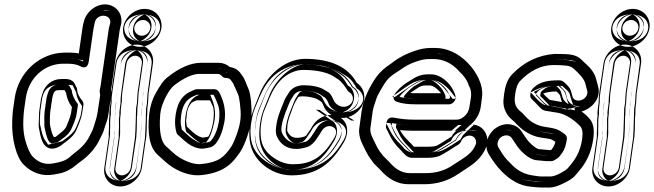

<svg xmlns="http://www.w3.org/2000/svg" viewBox="-20 -769 2947 865"><path d="M265 -482H285C309 -482 328 -478 341 -471C341 -471 374 -449 380 -493L400 -632C401 -640 403 -649 405 -657L407 -668C417 -712 486 -706 476 -662L473 -652C471 -646 470 -638 469 -632L433 -381L430 -366C427 -356 432 -348 431 -338L419 -259C415 -234 405 -209 400 -191C397 -180 390 -170 385 -159C373 -133 353 -108 320 -83C312 -77 304 -70 296 -63C276 -45 254 -39 221 -33C185 -26 154 -35 126 -65C115 -77 102 -105 92 -144C86 -170 84 -197 85 -227C86 -240 86 -256 88 -270L96 -326C109 -419 181 -482 265 -482ZM46 -326 38 -270C36 -254 36 -237 35 -223C32 -148 52 -62 86 -28C123 10 171 27 224 17C235 15 241 14 245 13C275 8 304 -9 326 -28C333 -34 340 -39 347 -44C386 -73 414 -107 431 -145C434 -151 436 -156 439 -161C449 -180 448 -187 457 -211C463 -226 467 -242 469 -259L481 -338C482 -348 482 -356 480 -366C481 -370 482 -376 483 -381L519 -632C520 -636 521 -640 522 -646L525 -658C536 -706 503 -745 460 -749C413 -753 368 -715 358 -672L355 -661C353 -651 351 -641 350 -632L335 -528C322 -531 308 -532 293 -532H273C162 -532 63 -446 46 -326ZM155 -194C163 -150 170 -117 195 -104C218 -91 249 -107 263 -120C266 -123 274 -128 284 -136C302 -150 316 -164 325 -185C332 -201 347 -237 350 -259L356 -297C357 -304 354 -311 351 -315C336 -333 328 -349 327 -367C327 -372 324 -377 322 -380L317 -391C311 -403 298 -413 276 -413H256C214 -413 181 -385 170 -344L166 -329C166 -328 165 -327 165 -326L157 -270C156 -265 156 -260 156 -254C156 -240 153 -207 155 -194ZM207 -270 215 -324 218 -338C224 -360 230 -363 248 -363H268H271L276 -353C276 -352 278 -351 278 -350C281 -328 289 -307 304 -287L300 -259C298 -244 283 -209 279 -199C272 -182 242 -162 230 -152C229 -152 226 -152 223 -151C218 -158 211 -175 205 -208C204 -223 205 -256 207 -270ZM265 -507C168 -507 86 -434 71 -330L63 -273C61 -256 61 -240 61 -229C60 -198 61 -167 68 -138C78 -97 90 -66 107 -48C141 -12 183 0 226 -8C259 -14 287 -22 312 -44C319 -50 327 -57 335 -63C370 -89 394 -118 408 -149C411 -156 420 -168 424 -185C428 -200 440 -226 444 -255L455 -334C458 -351 454 -360 454 -360C456 -368 457 -371 458 -377L494 -628C495 -633 495 -640 497 -646L500 -657C503 -671 501 -685 494 -697C486 -711 473 -718 460 -721C431 -728 392 -713 383 -673L380 -662C378 -653 376 -645 375 -636L355 -497C355 -495 354 -493 354 -492H353L352 -493C334 -503 312 -507 285 -507ZM71 -322C87 -430 175 -507 273 -507H293C306 -507 319 -505 330 -503L356 -498L375 -628C376 -637 378 -647 380 -656L382 -667C389 -699 425 -727 458 -724C460 -724 463 -723 465 -723C490 -718 507 -694 500 -663L498 -652C497 -646 495 -641 494 -636L458 -385C457 -381 457 -376 456 -372L455 -367L456 -362C457 -355 457 -349 456 -342L445 -263C443 -247 439 -232 434 -219C424 -191 425 -188 417 -173C414 -167 411 -162 408 -155C393 -122 368 -91 332 -64C325 -58 317 -53 310 -47C291 -30 265 -16 241 -12C237 -11 230 -10 219 -8C174 0 136 -13 104 -46C79 -71 57 -150 60 -221C61 -236 61 -253 63 -266ZM180 -199C189 -152 197 -132 207 -126C215 -122 235 -128 247 -139C251 -143 258 -148 269 -156C286 -169 295 -178 302 -195C309 -210 324 -248 326 -263L331 -300C315 -320 305 -341 303 -364L301 -366L294 -380C293 -382 290 -388 276 -388H256C227 -388 203 -369 194 -337L190 -323V-322L182 -266C181 -262 181 -258 181 -253C181 -238 179 -204 180 -199ZM182 -274C179 -256 179 -223 180 -207V-205L181 -204C188 -169 194 -150 202 -137L211 -122L229 -126C233 -127 235 -128 237 -128L242 -130L246 -133C256 -141 290 -160 302 -189C307 -200 322 -233 325 -255L331 -294L324 -302C311 -319 305 -335 302 -353V-358L300 -362L299 -364L288 -387L273 -388H268H248C239 -388 228 -387 217 -380C203 -371 198 -357 194 -344L190 -329ZM265 -507C138 -507 65 -422 51 -328L43 -271C41 -255 42 -240 41 -228C40 -197 40 -169 47 -141C57 -100 69 -72 86 -54C118 -20 172 3 236 -9C272 -16 308 -27 334 -50C341 -56 349 -62 356 -68C392 -95 416 -123 429 -153C433 -161 440 -172 444 -187C448 -203 460 -230 464 -257L476 -336C478 -352 473 -359 474 -362C475 -368 477 -373 478 -379L514 -630C515 -636 516 -642 518 -648L520 -659C526 -685 510 -719 454 -723C397 -727 368 -697 362 -671L360 -660C358 -651 356 -642 355 -634L336 -502C320 -506 303 -507 285 -507ZM91 -324C108 -443 205 -507 273 -507H293C303 -507 312 -506 319 -504L375 -493L395 -630C396 -639 398 -648 400 -658L403 -669C412 -710 454 -724 454 -724C458 -723 489 -702 480 -661L477 -650C476 -644 475 -639 474 -634L438 -383C437 -379 437 -373 436 -369L435 -367V-364C437 -356 437 -348 436 -340L424 -261C422 -245 418 -230 413 -216C403 -190 405 -184 396 -168C393 -163 390 -157 387 -151C372 -117 345 -86 310 -59C302 -53 295 -47 288 -41C269 -24 245 -13 233 -11C228 -10 220 -9 209 -7C186 -3 160 -6 126 -40C101 -66 77 -150 80 -222C81 -237 81 -254 83 -268ZM200 -197C198 -205 201 -240 201 -254C201 -260 201 -264 202 -268L210 -324V-326L214 -340C225 -380 255 -388 256 -388H271C272 -387 272 -386 273 -385L280 -371L281 -370C282 -369 282 -366 282 -366C284 -345 293 -324 310 -304C310 -303 311 -301 311 -299L305 -261C302 -243 288 -207 281 -191C273 -173 264 -163 248 -151C237 -143 229 -137 225 -133C224 -132 222 -130 220 -129C212 -141 206 -166 200 -197ZM162 -272 170 -327 174 -341C180 -362 200 -388 248 -388H268H278L307 -385L320 -359C320 -359 321 -358 321 -357L322 -354L323 -352C326 -332 333 -314 346 -297L350 -291L345 -257C342 -238 326 -203 322 -193C311 -167 277 -146 267 -138L261 -133L250 -130C248 -129 245 -129 241 -128L197 -117L180 -142C173 -154 168 -172 161 -206L160 -207V-208C159 -224 160 -255 162 -272Z M596 -568C550 -568 507 -529 500 -483L482 -359C479 -339 478 -322 478 -305L476 -291C474 -275 472 -264 473 -254V-245C471 -236 471 -226 471 -213C472 -185 469 -181 470 -151L450 -13C443 33 476 71 522 71C568 71 612 33 619 -13L638 -149C638 -150 639 -150 639 -151L641 -187L642 -244L643 -245V-248L644 -282L647 -305V-307L649 -343C649 -349 650 -354 651 -359L669 -483C676 -529 642 -568 596 -568ZM529 21C510 21 497 5 500 -13L520 -153C522 -168 521 -184 521 -189C522 -198 520 -233 522 -242C526 -264 522 -263 526 -291L528 -307C528 -308 529 -310 529 -311C529 -324 529 -340 532 -359L550 -483C553 -501 570 -518 589 -518C608 -518 622 -501 619 -483L601 -359C600 -352 599 -345 599 -339L597 -304L593 -281V-278L592 -244V-242V-239L590 -181L588 -148L569 -13C566 5 548 21 529 21ZM625 -679C644 -679 660 -661 657 -642C654 -622 638 -608 618 -608C599 -608 582 -626 585 -645C588 -665 605 -679 625 -679ZM535 -645C542 -691 585 -729 632 -729C679 -729 714 -689 707 -642C700 -596 656 -558 610 -558C563 -558 528 -598 535 -645ZM596 -543C564 -543 529 -512 524 -479L506 -355C503 -336 503 -321 503 -305V-303L501 -287C499 -272 498 -263 498 -256C498 -249 498 -244 497 -239C496 -233 496 -227 496 -214C497 -183 494 -179 495 -151V-149L475 -9C471 20 489 42 515 46H522C555 46 589 16 594 -17L614 -153L616 -188L617 -246V-247C617 -248 618 -248 618 -249L619 -285L622 -309L625 -345C625 -351 625 -357 626 -363L644 -487C648 -516 630 -539 604 -543ZM529 46C495 46 470 16 475 -17L495 -157C497 -168 495 -180 496 -192C497 -198 495 -230 498 -246C501 -262 496 -262 501 -295L503 -311C503 -326 504 -343 507 -363L525 -487C529 -518 557 -543 589 -543C624 -543 648 -511 643 -479L625 -355C624 -349 624 -343 624 -337L622 -301L618 -277L617 -241V-240V-239V-238L615 -180L613 -145L594 -9C589 22 561 46 529 46ZM625 -704C660 -704 686 -672 681 -638C676 -606 650 -583 618 -583C584 -583 555 -614 560 -649C565 -682 593 -704 625 -704ZM560 -641C556 -612 575 -587 603 -583H610C643 -583 677 -612 682 -646C686 -676 666 -700 639 -704H632C598 -704 565 -675 560 -641ZM596 -543C590 -542 550 -521 544 -481L527 -357C524 -337 523 -321 523 -305V-304L521 -289C519 -273 517 -263 518 -255C518 -249 518 -246 517 -242C515 -235 516 -227 516 -214C517 -184 514 -180 515 -151V-150L495 -11C489 28 520 46 522 46C525 46 568 28 574 -15L594 -151V-152L596 -187L597 -245V-247L598 -248L599 -284L602 -307V-308L604 -344C604 -350 605 -355 606 -361L624 -485C629 -521 601 -542 596 -543ZM529 46C461 46 452 4 455 -15L475 -155C477 -168 475 -182 476 -191C477 -199 475 -231 478 -244C482 -262 477 -262 481 -293L483 -309V-311C482 -325 484 -341 487 -361L505 -485C508 -505 525 -543 589 -543C659 -543 666 -499 663 -481L646 -357C645 -351 644 -344 644 -338L642 -303L638 -279V-278L637 -242V-240V-239L635 -181L633 -147L614 -11C611 10 591 46 529 46ZM625 -704C564 -704 543 -669 540 -647C537 -626 549 -583 618 -583C680 -583 698 -618 701 -640C704 -660 695 -704 625 -704ZM580 -643C573 -597 610 -583 610 -583C613 -583 656 -600 662 -644C668 -685 634 -704 632 -704C629 -704 586 -687 580 -643Z M947 -367H868C864 -367 860 -366 857 -365L844 -359C796 -340 774 -297 769 -231C768 -212 769 -195 774 -175C777 -162 784 -160 790 -154L810 -136C832 -116 853 -105 874 -101C890 -98 896 -99 910 -102C923 -104 937 -105 951 -121C971 -145 983 -178 991 -220C999 -265 989 -306 977 -333C973 -343 965 -367 947 -367ZM926 -317C930 -308 934 -302 938 -292C952 -261 937 -179 918 -153C914 -152 896 -149 893 -149C881 -152 868 -156 846 -176L827 -194C825 -196 824 -196 822 -198C819 -212 818 -225 819 -232C819 -233 820 -233 820 -234C821 -262 826 -280 830 -287C843 -310 845 -308 866 -317ZM996 -418C1010 -418 1017 -414 1023 -404L1030 -394C1034 -386 1037 -379 1040 -372C1051 -345 1056 -346 1061 -302C1067 -252 1067 -222 1047 -165C1037 -136 1027 -116 1021 -107C990 -62 966 -38 888 -30C859 -27 826 -37 789 -59C765 -74 751 -90 728 -110C707 -128 695 -174 702 -256C707 -306 743 -368 764 -384C811 -420 849 -436 878 -436H958C968 -436 974 -433 980 -426C984 -421 991 -418 996 -418ZM1015 -467C1002 -479 985 -486 965 -486H885C838 -486 788 -463 736 -422C715 -406 700 -382 681 -348C666 -322 656 -289 652 -254C644 -168 653 -105 691 -71C716 -49 732 -32 758 -15C801 11 843 24 886 20C948 14 997 -6 1030 -43C1042 -56 1052 -70 1062 -84C1083 -115 1110 -192 1113 -240C1115 -280 1111 -345 1098 -372C1089 -391 1085 -408 1074 -425L1067 -434C1056 -452 1039 -464 1015 -467ZM945 -342C948 -338 951 -331 954 -323C964 -300 974 -263 967 -225C960 -185 948 -156 932 -137C925 -129 922 -129 905 -126C890 -123 890 -123 878 -125C863 -128 846 -137 826 -155L806 -173C802 -177 799 -179 799 -179C799 -179 798 -180 798 -181C794 -199 793 -212 794 -229C798 -291 817 -321 853 -336L867 -342H868ZM942 -342 949 -328C954 -318 956 -311 960 -302C980 -257 962 -173 938 -139L933 -132L925 -129C917 -127 904 -124 894 -124H890L887 -125C874 -128 855 -135 830 -157L810 -175L805 -180L799 -185L798 -192C794 -209 793 -221 795 -236C797 -266 801 -286 809 -300C823 -325 839 -332 856 -340L861 -342ZM998 -443C992 -449 990 -452 984 -455C976 -459 966 -461 958 -461H878C840 -461 797 -442 748 -404C718 -381 683 -317 677 -259C669 -176 679 -119 711 -91C733 -72 749 -55 776 -37C816 -13 853 -1 890 -5C974 -14 1009 -45 1042 -93C1051 -106 1059 -127 1070 -157C1091 -217 1091 -254 1085 -305C1080 -350 1072 -359 1063 -381C1060 -389 1057 -397 1052 -406L1051 -407L1045 -417C1040 -425 1037 -429 1030 -434C1020 -441 1006 -443 998 -443ZM1012 -442C1030 -439 1038 -433 1046 -421L1053 -411C1062 -398 1065 -383 1075 -361C1084 -343 1090 -279 1088 -242C1086 -201 1058 -123 1041 -98C1032 -85 1022 -72 1011 -60C984 -29 941 -11 883 -5C847 -1 811 -13 771 -37C747 -53 734 -67 708 -90C680 -114 668 -166 676 -251C679 -283 690 -313 703 -336C722 -370 736 -390 752 -402C802 -441 847 -461 885 -461H965C979 -461 990 -456 998 -449L1004 -444ZM927 -342H878L871 -339C843 -328 819 -295 814 -230C813 -212 813 -197 818 -178C819 -175 820 -174 820 -174C820 -174 823 -172 828 -168L848 -150C868 -132 885 -125 888 -124C889 -124 893 -125 896 -126C902 -127 906 -127 907 -127C908 -127 909 -129 911 -131C928 -151 938 -182 946 -223C954 -264 944 -303 933 -327C931 -332 930 -337 927 -342ZM960 -342H851L839 -337C823 -330 800 -318 787 -295C780 -283 777 -265 775 -235V-234C774 -224 774 -211 777 -195L778 -190L783 -185L788 -180L808 -162C833 -140 858 -131 873 -127L883 -124H895C917 -124 923 -127 938 -131L953 -135L959 -144C983 -178 999 -257 981 -298C977 -307 975 -314 970 -324ZM1016 -441C1004 -452 982 -461 958 -461H878C821 -461 775 -436 727 -399C696 -375 663 -313 657 -258C649 -175 658 -125 690 -97C712 -78 726 -61 755 -42C795 -17 842 1 896 -5C995 -16 1032 -52 1063 -98C1071 -110 1081 -130 1091 -160C1112 -219 1111 -254 1105 -304C1100 -348 1094 -353 1084 -377C1081 -385 1078 -392 1073 -401L1072 -402L1066 -412C1059 -423 1044 -436 1016 -441ZM1004 -443C1008 -442 1016 -441 1025 -426L1031 -416C1040 -402 1045 -386 1055 -366C1065 -346 1070 -279 1068 -241C1065 -197 1037 -119 1019 -93C1010 -80 1000 -66 989 -54C962 -23 925 -10 877 -5C857 -3 830 -8 791 -32C769 -46 755 -61 729 -84C701 -108 689 -167 697 -252C700 -285 711 -316 724 -340C743 -374 759 -397 773 -408C824 -448 865 -461 885 -461H965C965 -461 970 -460 976 -454L986 -446Z M1473 -251C1434 -251 1403 -228 1387 -200C1382 -192 1379 -186 1376 -182C1372 -176 1365 -168 1361 -160C1360 -159 1359 -158 1353 -154C1340 -150 1329 -148 1321 -148C1299 -148 1285 -155 1274 -179C1274 -179 1273 -188 1275 -205C1277 -221 1282 -239 1290 -259L1301 -289C1305 -299 1309 -306 1311 -311L1323 -331C1324 -332 1328 -335 1341 -335C1358 -335 1374 -333 1390 -329C1411 -324 1413 -319 1427 -311C1434 -305 1437 -293 1441 -284C1449 -270 1460 -259 1473 -251ZM1515 -238C1560 -234 1603 -266 1616 -303C1631 -345 1612 -380 1587 -396C1548 -467 1471 -504 1352 -504C1340 -504 1328 -502 1314 -499C1239 -480 1176 -417 1147 -339C1132 -298 1115 -269 1107 -216C1094 -126 1115 -71 1164 -28C1202 5 1249 21 1293 21C1410 21 1474 -35 1528 -126C1556 -174 1545 -218 1515 -238ZM1551 -294C1525 -278 1496 -295 1486 -312C1478 -327 1474 -343 1460 -353C1455 -357 1450 -358 1443 -363C1423 -378 1383 -385 1348 -385C1325 -385 1297 -376 1283 -354L1269 -332C1264 -324 1260 -315 1255 -301L1243 -271C1234 -248 1228 -226 1225 -205C1222 -185 1221 -168 1228 -153C1244 -118 1274 -98 1314 -98C1330 -98 1346 -101 1365 -107C1381 -112 1397 -129 1406 -143C1415 -157 1421 -164 1430 -180C1438 -194 1458 -207 1478 -198C1495 -190 1501 -173 1485 -146C1454 -94 1423 -63 1391 -48C1366 -35 1336 -29 1300 -29C1267 -29 1233 -41 1200 -68C1174 -89 1160 -115 1156 -144C1153 -167 1153 -191 1157 -216C1161 -242 1166 -261 1172 -274C1190 -314 1197 -343 1222 -380C1248 -418 1280 -441 1319 -451C1330 -453 1337 -454 1344 -454C1411 -454 1459 -442 1489 -421C1494 -417 1500 -414 1506 -410C1516 -403 1538 -376 1544 -364C1546 -360 1550 -356 1553 -354C1573 -344 1579 -310 1551 -294ZM1486 -273 1563 -226H1473C1444 -226 1422 -209 1409 -187C1404 -178 1399 -172 1396 -167C1390 -159 1385 -153 1384 -150L1382 -146L1380 -143C1378 -141 1373 -137 1367 -133L1364 -131L1360 -130C1346 -126 1332 -123 1321 -123C1291 -123 1266 -138 1251 -169C1246 -181 1247 -188 1250 -209C1253 -227 1258 -247 1266 -268L1278 -298C1282 -309 1285 -316 1288 -322L1289 -323L1304 -346L1305 -347C1310 -353 1324 -360 1341 -360C1360 -360 1378 -358 1396 -354C1422 -348 1432 -336 1439 -332L1442 -331L1444 -329C1458 -316 1460 -301 1463 -296C1469 -286 1477 -279 1486 -273ZM1501 -217C1518 -205 1529 -179 1506 -139C1455 -52 1400 -4 1293 -4C1255 -4 1213 -18 1180 -47C1137 -84 1120 -127 1132 -212C1139 -261 1154 -286 1170 -330C1196 -401 1255 -458 1320 -475C1334 -478 1342 -479 1352 -479C1467 -479 1533 -444 1566 -384L1569 -379L1574 -375C1590 -365 1603 -342 1592 -311C1583 -284 1549 -260 1517 -263L1420 -273ZM1563 -272C1573 -278 1582 -286 1587 -295C1604 -324 1594 -360 1566 -376C1556 -395 1537 -419 1520 -430C1514 -434 1509 -438 1504 -441C1468 -466 1414 -479 1344 -479C1335 -479 1326 -478 1313 -475C1267 -463 1231 -437 1202 -394C1174 -353 1166 -321 1149 -284C1142 -268 1136 -246 1132 -219C1128 -192 1127 -166 1131 -140C1136 -106 1153 -74 1184 -49C1221 -18 1261 -4 1300 -4C1339 -4 1373 -12 1402 -26C1441 -44 1475 -78 1507 -133C1519 -153 1524 -177 1514 -197C1508 -209 1499 -216 1489 -221C1453 -238 1420 -214 1408 -193C1400 -179 1394 -172 1384 -156C1377 -145 1365 -133 1358 -131C1341 -126 1326 -123 1314 -123C1284 -123 1263 -137 1250 -164C1247 -171 1246 -183 1249 -202C1252 -221 1258 -240 1266 -262L1278 -292C1284 -306 1287 -314 1290 -319L1304 -341C1312 -353 1329 -360 1348 -360C1381 -360 1416 -352 1428 -343C1437 -337 1443 -334 1445 -333C1451 -329 1455 -319 1464 -301L1465 -300V-299C1480 -274 1521 -247 1563 -272ZM1506 -268C1499 -273 1491 -280 1484 -291C1480 -299 1479 -310 1465 -323L1463 -326L1459 -328C1456 -330 1442 -344 1408 -352C1387 -357 1364 -360 1341 -360C1311 -360 1288 -348 1283 -342L1282 -340L1268 -319L1267 -318C1264 -313 1261 -305 1257 -294L1246 -264C1238 -243 1233 -224 1230 -207C1227 -187 1227 -181 1231 -173C1244 -147 1269 -123 1321 -123C1341 -123 1357 -127 1374 -132L1382 -134L1388 -138C1395 -143 1399 -147 1401 -149L1404 -151L1405 -154C1407 -159 1412 -165 1417 -173C1420 -178 1425 -183 1430 -192C1446 -219 1469 -226 1473 -226H1576ZM1480 -222 1403 -275 1523 -263C1523 -263 1559 -272 1571 -308C1584 -345 1566 -372 1553 -380L1547 -384L1544 -389C1509 -453 1450 -479 1352 -479C1347 -479 1343 -478 1332 -476C1281 -462 1219 -408 1191 -333C1175 -290 1159 -265 1152 -214C1139 -126 1160 -79 1202 -42C1234 -14 1269 -4 1293 -4C1376 -4 1431 -42 1485 -134C1510 -177 1495 -212 1480 -222ZM1583 -276C1549 -256 1501 -262 1476 -275C1459 -284 1451 -294 1444 -305C1437 -318 1433 -328 1428 -334L1424 -338C1423 -339 1417 -341 1407 -348C1400 -353 1375 -360 1348 -360C1346 -360 1334 -360 1325 -346L1311 -324C1308 -319 1305 -310 1299 -296L1287 -266C1285 -260 1282 -253 1280 -247C1275 -232 1271 -217 1269 -203C1266 -183 1266 -170 1271 -160C1286 -128 1307 -123 1314 -123C1318 -123 1326 -124 1342 -129C1346 -131 1357 -141 1363 -151C1373 -167 1379 -173 1387 -188C1393 -199 1421 -236 1484 -225C1493 -223 1500 -220 1507 -217C1546 -198 1545 -168 1528 -138C1496 -84 1464 -49 1421 -29C1389 -13 1347 -4 1300 -4C1246 -4 1199 -23 1162 -54C1131 -80 1116 -110 1111 -142C1107 -167 1108 -192 1112 -218C1115 -236 1118 -250 1122 -263C1124 -269 1126 -275 1128 -280C1145 -318 1153 -349 1180 -389C1208 -430 1246 -459 1300 -473L1301 -474H1302C1316 -477 1330 -479 1344 -479C1421 -479 1484 -464 1524 -436C1529 -433 1535 -430 1541 -426C1562 -413 1578 -389 1587 -371C1624 -348 1629 -303 1583 -276Z M1769 -310C1792 -302 1820 -299 1855 -299H2003C2018 -299 2030 -313 2032 -324V-326C2034 -341 2027 -351 2022 -362C2008 -392 1968 -434 1923 -434H1904C1883 -434 1861 -427 1842 -415C1827 -405 1817 -399 1815 -398C1798 -389 1720 -327 1769 -310ZM1828 -350C1840 -358 1845 -362 1864 -374C1875 -381 1885 -384 1896 -384H1915C1923 -384 1934 -381 1948 -369C1956 -362 1962 -355 1967 -349H1862C1849 -349 1838 -349 1828 -350ZM2101 -208C2128 -231 2143 -260 2147 -295L2151 -326C2156 -359 2149 -387 2137 -414C2126 -438 2109 -464 2085 -488C2045 -528 1996 -553 1940 -553H1921C1896 -553 1872 -548 1849 -540C1816 -529 1782 -513 1753 -491C1749 -488 1744 -484 1740 -481C1715 -465 1694 -447 1676 -423C1648 -383 1617 -325 1609 -267L1599 -194C1595 -169 1601 -144 1613 -119C1620 -104 1637 -69 1648 -55C1656 -45 1661 -36 1667 -30L1695 -2C1729 37 1771 61 1820 61H1891C1947 61 1999 46 2044 15C2096 -20 2137 -40 2164 -92C2174 -111 2179 -135 2173 -156C2165 -185 2141 -209 2101 -208ZM2035 -180H2030H1838C1820 -180 1801 -181 1782 -183C1791 -166 1804 -149 1824 -130C1830 -124 1836 -118 1842 -111L1845 -108H1910C1930 -108 1944 -111 1946 -112C1962 -119 2001 -146 2015 -154C2021 -166 2027 -172 2035 -180ZM1845 -230C1815 -230 1785 -233 1754 -239C1748 -240 1725 -243 1721 -215L1719 -201C1718 -196 1720 -190 1722 -186C1726 -179 1730 -173 1733 -165C1744 -140 1762 -115 1786 -92C1799 -79 1811 -58 1837 -58H1903C1926 -58 1944 -60 1961 -67C1979 -75 2018 -101 2034 -111C2041 -115 2052 -119 2058 -134C2064 -145 2070 -151 2080 -155C2104 -164 2120 -152 2124 -136C2127 -125 2124 -119 2119 -109C2102 -72 2061 -53 2020 -25C1985 -1 1945 11 1898 11H1827C1794 11 1764 -4 1735 -38C1729 -45 1719 -53 1706 -67C1701 -73 1697 -79 1690 -88C1680 -101 1666 -134 1659 -147C1649 -166 1647 -182 1649 -194L1659 -267C1661 -278 1663 -286 1665 -292C1676 -322 1673 -326 1693 -360C1718 -403 1727 -418 1763 -441C1769 -445 1774 -448 1780 -452C1804 -470 1830 -484 1859 -493C1875 -498 1891 -503 1913 -503H1932C1974 -503 2012 -487 2046 -451L2047 -449C2069 -429 2083 -410 2090 -390C2090 -389 2091 -387 2091 -386C2101 -369 2105 -350 2101 -326L2096 -295C2093 -267 2082 -250 2061 -237C2054 -233 2047 -230 2037 -230ZM1780 -333C1790 -349 1821 -374 1827 -377C1831 -379 1839 -384 1855 -394C1871 -404 1888 -409 1904 -409H1923C1953 -409 1989 -375 2000 -351C2006 -337 2008 -335 2007 -330V-328C2006 -326 2003 -324 2003 -324H1855C1823 -324 1797 -328 1780 -333ZM1826 -326C1837 -325 1849 -324 1862 -324H2019L1987 -364C1981 -372 1973 -380 1964 -388C1947 -402 1931 -409 1915 -409H1896C1880 -409 1865 -404 1851 -395C1833 -383 1826 -380 1814 -371L1759 -332ZM2101 -183C2129 -184 2144 -168 2149 -149C2152 -136 2149 -118 2141 -103C2118 -59 2085 -42 2030 -5C1989 23 1942 36 1891 36H1820C1780 36 1744 17 1714 -18L1713 -19C1706 -26 1698 -35 1685 -48C1682 -51 1677 -59 1668 -70C1661 -80 1641 -116 1635 -130C1625 -152 1621 -171 1624 -190L1634 -263C1641 -315 1671 -371 1697 -408C1714 -430 1730 -446 1753 -460C1758 -463 1763 -467 1768 -471C1795 -491 1826 -506 1857 -517C1878 -524 1899 -528 1921 -528H1940C1989 -528 2030 -507 2067 -470C2089 -448 2104 -425 2114 -403C2125 -380 2130 -357 2126 -330L2122 -299C2118 -268 2106 -246 2084 -227L2030 -181ZM2034 -205H2030H1838C1821 -205 1803 -206 1785 -208L1739 -213L1760 -172C1770 -152 1786 -132 1807 -112C1813 -106 1817 -101 1823 -94C1827 -90 1831 -86 1834 -85L1839 -83H1910C1933 -83 1946 -84 1956 -89C1976 -98 2015 -125 2028 -133L2034 -136L2037 -142C2043 -152 2045 -155 2052 -162L2100 -208ZM1845 -205H2037C2051 -205 2064 -208 2074 -215C2101 -232 2117 -258 2121 -292L2126 -322C2130 -351 2125 -377 2113 -399C2104 -425 2088 -446 2064 -468C2025 -509 1981 -528 1932 -528H1913C1888 -528 1868 -522 1851 -517C1819 -507 1791 -492 1765 -472C1760 -468 1754 -465 1749 -462C1710 -437 1696 -414 1672 -372C1652 -336 1650 -327 1641 -300C1638 -292 1637 -283 1635 -271L1624 -198C1622 -181 1623 -159 1636 -135C1643 -123 1657 -90 1670 -73C1677 -65 1681 -58 1686 -52L1687 -50L1688 -49C1702 -35 1712 -26 1716 -21C1749 17 1786 36 1827 36H1898C1950 36 1995 22 2034 -4C2073 -30 2120 -51 2142 -98C2146 -106 2153 -123 2148 -143C2140 -172 2108 -193 2071 -178C2056 -172 2044 -161 2036 -146V-145L2035 -144C2033 -138 2031 -138 2021 -132C2004 -122 1964 -96 1950 -90C1939 -85 1926 -83 1903 -83H1837C1826 -83 1822 -91 1804 -110C1781 -132 1764 -153 1755 -174C1751 -182 1748 -191 1744 -198L1746 -211C1746 -213 1747 -215 1747 -215H1749C1781 -208 1814 -205 1845 -205ZM1798 -330C1810 -327 1829 -324 1855 -324H1986C1986 -325 1987 -326 1987 -326V-328C1988 -338 1985 -343 1979 -355C1967 -380 1932 -407 1922 -409H1904C1901 -409 1890 -407 1875 -398C1859 -388 1852 -384 1846 -381C1840 -377 1801 -344 1798 -330ZM1821 -326 1747 -333 1793 -366C1805 -375 1813 -380 1831 -391C1847 -401 1868 -409 1896 -409H1915C1949 -409 1970 -396 1986 -382C1995 -374 2003 -367 2009 -359L2036 -324H1862C1847 -324 1834 -325 1821 -326ZM2103 -183C2103 -183 2121 -180 2129 -152C2133 -136 2128 -115 2120 -99C2096 -53 2065 -38 2010 -1C1971 26 1931 36 1891 36H1820C1800 36 1768 25 1736 -12L1735 -13L1734 -14L1706 -42C1703 -45 1698 -53 1689 -64C1681 -74 1663 -111 1656 -125C1645 -148 1641 -170 1644 -192L1654 -265C1662 -320 1692 -376 1718 -413C1735 -435 1752 -451 1774 -465C1779 -469 1784 -472 1789 -476C1815 -495 1845 -509 1873 -519C1891 -525 1906 -528 1921 -528H1940C1970 -528 2007 -514 2045 -476C2067 -454 2083 -431 2094 -408C2105 -384 2110 -358 2106 -328L2102 -297C2098 -264 2084 -240 2063 -222L2014 -180ZM2032 -205 2116 -208 2074 -168C2067 -162 2064 -158 2058 -147L2055 -141L2049 -137C2036 -129 1999 -103 1974 -92C1955 -84 1938 -83 1910 -83H1828L1816 -89C1810 -92 1805 -96 1801 -100C1795 -107 1791 -112 1785 -118C1764 -138 1749 -158 1739 -177L1719 -216L1791 -208C1807 -206 1823 -205 1838 -205H2030ZM1845 -205H2037C2048 -205 2061 -206 2071 -209C2081 -212 2089 -216 2095 -220C2125 -238 2137 -262 2141 -293L2146 -324C2150 -351 2146 -374 2134 -394V-395C2125 -419 2110 -440 2086 -462C2048 -502 1999 -528 1932 -528H1913C1879 -528 1855 -521 1837 -515C1802 -504 1771 -487 1744 -467C1739 -463 1734 -460 1729 -457C1688 -431 1675 -410 1651 -368C1631 -333 1631 -325 1621 -297C1619 -290 1617 -281 1615 -269L1604 -196C1603 -187 1603 -176 1606 -164C1608 -156 1610 -148 1615 -139C1622 -126 1635 -95 1648 -78C1655 -70 1660 -63 1665 -57L1666 -56L1667 -55C1681 -41 1690 -32 1694 -27C1725 9 1766 36 1827 36H1898C1961 36 2014 19 2055 -9C2093 -35 2141 -58 2162 -102C2166 -111 2173 -124 2169 -140C2167 -149 2161 -158 2151 -166C2132 -182 2088 -188 2054 -175C2033 -167 2022 -155 2015 -141C2011 -131 2012 -134 2001 -128C1984 -118 1942 -90 1932 -86C1927 -84 1924 -83 1903 -83H1845C1840 -87 1834 -94 1825 -104C1802 -126 1786 -147 1776 -170C1772 -178 1768 -187 1764 -194V-199L1766 -211C1794 -207 1818 -205 1845 -205Z M2512 -309C2511 -311 2510 -315 2509 -317L2503 -339C2501 -344 2491 -354 2487 -357C2457 -357 2437 -352 2427 -347C2434 -340 2452 -322 2457 -319C2478 -316 2478 -315 2512 -309ZM2600 -267C2644 -278 2691 -325 2674 -382L2665 -415C2659 -438 2644 -459 2620 -481C2615 -485 2609 -491 2602 -498C2575 -525 2547 -526 2480 -526H2478C2406 -521 2341 -490 2288 -435C2266 -413 2256 -381 2251 -345C2250 -335 2249 -325 2248 -316C2246 -279 2264 -247 2291 -226C2301 -218 2302 -215 2307 -210C2339 -177 2376 -155 2418 -149C2439 -146 2453 -144 2461 -142C2463 -142 2470 -138 2482 -130C2479 -115 2471 -102 2463 -93H2452L2409 -97H2407C2405 -97 2389 -103 2366 -127C2356 -137 2351 -145 2347 -151L2331 -175C2311 -209 2259 -223 2215 -193C2177 -167 2158 -114 2182 -74C2199 -47 2216 -21 2241 4C2279 42 2321 68 2371 72L2390 74C2400 75 2411 76 2426 76H2454C2472 76 2490 70 2508 62C2534 50 2558 38 2573 20C2584 8 2593 -4 2601 -14C2629 -51 2646 -94 2653 -145C2658 -181 2655 -212 2637 -233C2627 -245 2615 -256 2600 -267ZM2399 -47 2441 -43H2443H2463C2473 -43 2480 -49 2487 -53C2499 -60 2503 -67 2511 -78C2525 -97 2530 -116 2534 -143C2535 -151 2531 -159 2526 -163C2493 -189 2483 -190 2432 -198C2402 -203 2372 -217 2347 -245C2340 -252 2335 -259 2326 -266C2301 -286 2295 -306 2301 -345C2305 -376 2314 -395 2322 -403C2366 -449 2416 -476 2473 -476C2513 -476 2537 -473 2544 -471C2563 -465 2571 -453 2582 -443C2603 -423 2613 -406 2616 -396L2625 -362C2628 -352 2627 -347 2622 -337C2606 -309 2565 -309 2559 -335L2552 -360C2548 -375 2531 -390 2521 -399C2511 -408 2502 -407 2494 -407C2451 -407 2415 -401 2389 -378C2382 -372 2372 -363 2371 -353L2369 -342C2368 -334 2371 -326 2376 -322C2379 -319 2389 -310 2401 -297C2414 -283 2423 -271 2442 -269C2461 -267 2462 -265 2492 -261C2533 -255 2577 -220 2596 -198C2602 -190 2607 -175 2603 -145C2594 -80 2569 -47 2537 -10C2531 -3 2486 26 2461 26H2433C2420 26 2410 26 2404 25L2384 22C2347 17 2314 4 2280 -33L2279 -34C2258 -53 2244 -74 2231 -96L2226 -104C2221 -112 2220 -120 2223 -130C2231 -160 2272 -170 2287 -145L2303 -121C2321 -91 2363 -49 2399 -47ZM2535 -318C2534 -319 2534 -321 2534 -323L2527 -347L2526 -349C2519 -365 2508 -371 2504 -375L2497 -382H2487C2454 -382 2432 -378 2416 -370L2385 -355L2409 -330C2416 -322 2430 -305 2443 -297L2448 -294H2453C2473 -292 2473 -291 2507 -285L2550 -277ZM2585 -247C2599 -237 2610 -227 2618 -217C2629 -204 2633 -182 2628 -149C2621 -102 2606 -62 2581 -29C2572 -18 2565 -9 2554 3C2543 16 2523 28 2498 40C2481 48 2467 51 2454 51H2426C2412 51 2401 51 2393 50L2374 47H2373C2331 44 2294 22 2259 -14C2236 -38 2219 -61 2203 -87C2188 -112 2199 -152 2229 -172C2263 -195 2298 -182 2310 -162L2325 -138C2331 -128 2338 -121 2348 -110C2373 -83 2388 -74 2406 -72C2424 -70 2434 -69 2449 -68H2450H2473L2481 -76C2489 -85 2497 -96 2502 -110C2504 -115 2505 -121 2506 -126L2509 -141L2496 -150C2483 -160 2476 -164 2467 -166C2458 -168 2443 -171 2422 -174C2395 -178 2371 -188 2348 -206C2340 -212 2332 -219 2325 -227C2323 -229 2319 -236 2307 -245C2285 -262 2271 -287 2273 -314C2274 -323 2274 -332 2275 -341C2280 -375 2290 -400 2306 -417C2356 -469 2415 -496 2480 -501C2550 -501 2566 -500 2585 -481L2603 -463C2625 -442 2637 -425 2641 -409L2650 -375C2661 -336 2629 -299 2594 -291L2542 -278ZM2400 -72C2380 -73 2341 -107 2324 -134L2310 -156C2299 -174 2291 -177 2278 -181C2246 -191 2209 -173 2199 -137C2195 -122 2197 -105 2205 -91L2209 -83C2222 -61 2239 -38 2262 -16C2301 26 2339 42 2381 47L2400 49C2408 50 2419 51 2433 51H2461C2500 51 2543 22 2556 7C2589 -31 2618 -71 2628 -141C2633 -174 2629 -198 2615 -214C2593 -239 2547 -277 2496 -285C2468 -289 2467 -292 2445 -294C2437 -295 2434 -298 2419 -314C2407 -327 2399 -336 2394 -340L2396 -349C2397 -350 2400 -354 2405 -359C2424 -376 2453 -382 2494 -382C2504 -382 2502 -383 2504 -381C2514 -371 2527 -357 2528 -353L2534 -329C2537 -315 2547 -304 2558 -298C2586 -282 2626 -292 2644 -324C2648 -331 2651 -339 2652 -348C2653 -356 2651 -364 2649 -369L2641 -402C2636 -420 2622 -440 2599 -461C2592 -468 2578 -487 2551 -495C2537 -499 2514 -501 2473 -501C2408 -501 2351 -469 2304 -420C2290 -406 2281 -383 2276 -349C2270 -305 2279 -272 2311 -247C2318 -242 2322 -237 2329 -229C2358 -197 2393 -179 2429 -174C2481 -166 2480 -168 2509 -145C2505 -119 2502 -107 2491 -93C2482 -81 2481 -78 2474 -74C2467 -70 2463 -68 2463 -68H2443ZM2556 -314 2571 -272 2497 -286C2462 -293 2466 -292 2447 -294L2433 -296L2423 -302C2407 -312 2395 -328 2387 -336L2371 -353L2398 -366C2419 -376 2449 -382 2487 -382H2513L2526 -370C2530 -366 2542 -358 2547 -345V-344L2554 -320C2554 -318 2555 -316 2556 -314ZM2564 -252C2577 -242 2588 -233 2596 -223C2608 -209 2613 -181 2608 -147C2601 -98 2585 -57 2560 -24C2552 -13 2544 -3 2533 9C2522 22 2504 32 2480 43C2465 50 2456 51 2454 51H2426C2413 51 2404 51 2400 50L2379 47H2377C2352 45 2316 29 2280 -8C2257 -32 2240 -55 2224 -82C2205 -113 2224 -160 2250 -177C2258 -182 2263 -184 2265 -184C2265 -184 2272 -187 2284 -173C2286 -171 2287 -170 2289 -167L2304 -143C2309 -135 2316 -127 2326 -116C2349 -92 2361 -75 2405 -72L2448 -68H2490L2503 -81C2507 -86 2511 -91 2514 -96C2520 -105 2524 -117 2526 -128L2528 -137L2517 -145C2503 -155 2498 -161 2478 -165C2467 -168 2452 -170 2430 -173C2414 -175 2396 -182 2376 -196C2366 -203 2356 -211 2347 -221C2345 -223 2340 -230 2328 -240C2307 -256 2291 -283 2293 -315C2294 -324 2295 -333 2296 -343C2301 -378 2311 -406 2328 -423C2378 -475 2433 -497 2482 -501C2549 -501 2547 -502 2563 -486C2570 -479 2576 -474 2581 -469C2603 -448 2616 -430 2621 -411L2630 -378C2644 -329 2597 -294 2581 -290L2529 -277ZM2406 -72C2392 -77 2359 -107 2345 -129L2330 -153C2321 -167 2303 -180 2272 -183C2253 -185 2236 -182 2223 -177C2197 -167 2184 -151 2179 -134C2175 -121 2176 -108 2183 -96L2188 -88C2201 -66 2217 -44 2240 -22C2278 19 2321 40 2374 47L2393 49C2405 51 2417 51 2433 51H2461C2524 51 2568 13 2578 1C2599 -23 2618 -47 2631 -80C2638 -98 2645 -119 2648 -143C2653 -174 2650 -194 2637 -209C2616 -233 2571 -275 2504 -285C2481 -289 2477 -290 2456 -293C2453 -296 2448 -302 2441 -309C2429 -322 2420 -331 2415 -335C2414 -336 2414 -338 2414 -340L2416 -351C2416 -354 2420 -358 2427 -364C2443 -378 2457 -381 2487 -382C2496 -373 2505 -363 2507 -356L2514 -332C2518 -317 2532 -298 2566 -292C2584 -289 2604 -291 2619 -295C2643 -302 2657 -315 2665 -329C2672 -341 2674 -354 2670 -366L2661 -400C2657 -415 2644 -433 2621 -455C2615 -461 2603 -481 2565 -493C2541 -500 2516 -501 2473 -501C2388 -501 2328 -462 2283 -415C2273 -405 2267 -393 2262 -375C2260 -367 2257 -357 2256 -347C2250 -306 2256 -278 2289 -252C2295 -247 2300 -242 2307 -234C2335 -203 2373 -181 2421 -174C2472 -166 2459 -173 2488 -150C2489 -149 2489 -147 2489 -145C2487 -129 2484 -116 2480 -106C2477 -99 2474 -94 2469 -88C2460 -76 2458 -73 2453 -70L2451 -68H2446Z M2795 -568C2749 -568 2706 -529 2699 -483L2681 -359C2678 -339 2677 -322 2677 -305L2675 -291C2673 -275 2671 -264 2672 -254V-245C2670 -236 2670 -226 2670 -213C2671 -185 2668 -181 2669 -151L2649 -13C2642 33 2675 71 2721 71C2767 71 2811 33 2818 -13L2837 -149C2837 -150 2838 -150 2838 -151L2840 -187L2841 -244L2842 -245V-248L2843 -282L2846 -305V-307L2848 -343C2848 -349 2849 -354 2850 -359L2868 -483C2875 -529 2841 -568 2795 -568ZM2728 21C2709 21 2696 5 2699 -13L2719 -153C2721 -168 2720 -184 2720 -189C2721 -198 2719 -233 2721 -242C2725 -264 2721 -263 2725 -291L2727 -307C2727 -308 2728 -310 2728 -311C2728 -324 2728 -340 2731 -359L2749 -483C2752 -501 2769 -518 2788 -518C2807 -518 2821 -501 2818 -483L2800 -359C2799 -352 2798 -345 2798 -339L2796 -304L2792 -281V-278L2791 -244V-242V-239L2789 -181L2787 -148L2768 -13C2765 5 2747 21 2728 21ZM2824 -679C2843 -679 2859 -661 2856 -642C2853 -622 2837 -608 2817 -608C2798 -608 2781 -626 2784 -645C2787 -665 2804 -679 2824 -679ZM2734 -645C2741 -691 2784 -729 2831 -729C2878 -729 2913 -689 2906 -642C2899 -596 2855 -558 2809 -558C2762 -558 2727 -598 2734 -645ZM2795 -543C2763 -543 2728 -512 2723 -479L2705 -355C2702 -336 2702 -321 2702 -305V-303L2700 -287C2698 -272 2697 -263 2697 -256C2697 -249 2697 -244 2696 -239C2695 -233 2695 -227 2695 -214C2696 -183 2693 -179 2694 -151V-149L2674 -9C2670 20 2688 42 2714 46H2721C2754 46 2788 16 2793 -17L2813 -153L2815 -188L2816 -246V-247C2816 -248 2817 -248 2817 -249L2818 -285L2821 -309L2824 -345C2824 -351 2824 -357 2825 -363L2843 -487C2847 -516 2829 -539 2803 -543ZM2728 46C2694 46 2669 16 2674 -17L2694 -157C2696 -168 2694 -180 2695 -192C2696 -198 2694 -230 2697 -246C2700 -262 2695 -262 2700 -295L2702 -311C2702 -326 2703 -343 2706 -363L2724 -487C2728 -518 2756 -543 2788 -543C2823 -543 2847 -511 2842 -479L2824 -355C2823 -349 2823 -343 2823 -337L2821 -301L2817 -277L2816 -241V-240V-239V-238L2814 -180L2812 -145L2793 -9C2788 22 2760 46 2728 46ZM2824 -704C2859 -704 2885 -672 2880 -638C2875 -606 2849 -583 2817 -583C2783 -583 2754 -614 2759 -649C2764 -682 2792 -704 2824 -704ZM2759 -641C2755 -612 2774 -587 2802 -583H2809C2842 -583 2876 -612 2881 -646C2885 -676 2865 -700 2838 -704H2831C2797 -704 2764 -675 2759 -641ZM2795 -543C2789 -542 2749 -521 2743 -481L2726 -357C2723 -337 2722 -321 2722 -305V-304L2720 -289C2718 -273 2716 -263 2717 -255C2717 -249 2717 -246 2716 -242C2714 -235 2715 -227 2715 -214C2716 -184 2713 -180 2714 -151V-150L2694 -11C2688 28 2719 46 2721 46C2724 46 2767 28 2773 -15L2793 -151V-152L2795 -187L2796 -245V-247L2797 -248L2798 -284L2801 -307V-308L2803 -344C2803 -350 2804 -355 2805 -361L2823 -485C2828 -521 2800 -542 2795 -543ZM2728 46C2660 46 2651 4 2654 -15L2674 -155C2676 -168 2674 -182 2675 -191C2676 -199 2674 -231 2677 -244C2681 -262 2676 -262 2680 -293L2682 -309V-311C2681 -325 2683 -341 2686 -361L2704 -485C2707 -505 2724 -543 2788 -543C2858 -543 2865 -499 2862 -481L2845 -357C2844 -351 2843 -344 2843 -338L2841 -303L2837 -279V-278L2836 -242V-240V-239L2834 -181L2832 -147L2813 -11C2810 10 2790 46 2728 46ZM2824 -704C2763 -704 2742 -669 2739 -647C2736 -626 2748 -583 2817 -583C2879 -583 2897 -618 2900 -640C2903 -660 2894 -704 2824 -704ZM2779 -643C2772 -597 2809 -583 2809 -583C2812 -583 2855 -600 2861 -644C2867 -685 2833 -704 2831 -704C2828 -704 2785 -687 2779 -643Z"/></svg>

Font: AppleStorm
Style: XbdFaxIta
Weight: 800
Foundry: Cannot Into Space Fonts
Version: Version 1.01